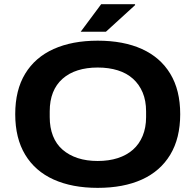

<svg xmlns="http://www.w3.org/2000/svg" viewBox="-20 -896 945 928"><path d="M452.2 12Q328.7 12 239.2 -28.3Q149.7 -68.7 101.7 -148.3Q53.6 -227.9 53.6 -344.2Q53.6 -460.6 101.7 -539.7Q149.7 -618.8 239.2 -659.1Q328.7 -699.4 452.2 -699.4Q576.9 -699.4 665.9 -659.1Q754.9 -618.8 802.9 -539.7Q851 -460.6 851 -344.2Q851 -227.9 802.9 -148.3Q754.9 -68.7 665.9 -28.3Q576.9 12 452.2 12ZM452.2 -117.9Q505.9 -117.9 549.1 -131.8Q592.3 -145.8 622.6 -172.5Q652.9 -199.2 669.5 -239.2Q686.1 -279.2 686.1 -330V-357.6Q686.1 -409.5 669.5 -448.9Q652.9 -488.3 622.6 -515.5Q592.3 -542.7 549.1 -556.1Q505.9 -569.6 452.2 -569.6Q398.7 -569.6 356 -556.1Q313.3 -542.7 282.5 -515.5Q251.7 -488.3 236 -448.9Q220.3 -409.5 220.3 -357.6V-330Q220.3 -279.2 236 -239.2Q251.7 -199.2 282.5 -172.5Q313.3 -145.8 356 -131.8Q398.7 -117.9 452.2 -117.9ZM370 -742.6 469.1 -875.8H632.3L633.3 -871.6L491.9 -742.6Z"/></svg>

Font: Archivo SemiBold SemiExpanded
Style: Regular
Weight: 600
Width: 6
Version: Version 2.001